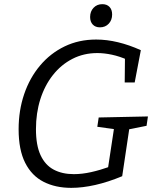

<svg xmlns="http://www.w3.org/2000/svg" viewBox="-20 -898 759 927"><path d="M324 9Q247.6 9 190.4 -20.2Q133.2 -49.3 101.6 -111.8Q69.9 -174.4 69.9 -273.7Q69.9 -364.7 96.7 -443.5Q123.6 -522.4 173.4 -581.5Q223.2 -640.7 291.9 -673.9Q360.6 -707.1 444.3 -707.1Q495.9 -707.1 550 -694Q604 -681 660 -655.7L630.3 -499.9H582.1L583.4 -622.9L596.8 -608.5Q558.1 -625.8 520.7 -633.8Q483.2 -641.8 450 -641.8Q384 -641.8 329.6 -613.8Q275.1 -585.8 235.5 -535.7Q195.9 -485.5 174.7 -418.8Q153.6 -352 153.6 -274.4Q153.6 -196.4 175.9 -148.7Q198.2 -100.9 239.1 -79.1Q280.1 -57.2 336.3 -57.2Q375.9 -57.2 419.6 -66.9Q463.2 -76.6 511.8 -93.9L499.4 -73.1L532 -288.3L544.4 -272.6L449.8 -285.9L456.5 -330.8L694.3 -335.8L687.6 -290.6L594 -271.9L606 -288.3L570 -47.3Q502 -19 440.2 -5Q378.3 9 324 9ZM462.6 -766Q440.5 -766 427.8 -779.5Q415.1 -793 415.1 -815.8Q415.1 -842.9 431.7 -860.4Q448.2 -877.9 474 -877.9Q496 -877.9 508.7 -864.7Q521.4 -851.5 521.4 -828.1Q521.4 -801.4 505.1 -783.7Q488.7 -766 462.6 -766Z"/></svg>

Font: Bitter Thin
Style: Italic
Weight: 100
Italic angle: -9°
Designer: Sol Matas, and Bitter project Authors
Foundry: Sol Matas
Version: Version 2.002